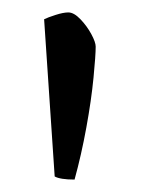

<svg xmlns="http://www.w3.org/2000/svg" viewBox="-20 -725 230 309"><path d="M100 -436Q77 -436 68 -441L51 -694Q57 -697 69.5 -701Q82 -705 90 -705Q99 -705 109.5 -694Q120 -683 127 -670Q134 -657 134 -650Q134 -636 130.5 -600Q127 -564 119 -520Q111 -476 100 -436Z"/></svg>

Font: Texturina Light
Style: Regular
Weight: 300
Designer: Guillermo Torres Carreño
Foundry: Omnibus-Type
Version: Version 1.002; ttfautohint (v1.8.3)